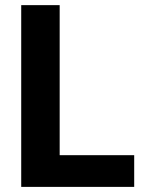

<svg xmlns="http://www.w3.org/2000/svg" viewBox="-20 -731 570 751"><path d="M213.4 -124H504.9V0H63V-710.9H213.4Z"/></svg>

Font: Robert Sans Black
Style: Regular
Weight: 900
Designer: Christian Robertson (extended by Adam Twardoch)
Foundry: Google
Version: Version 12.135;April 2, 2019;FontCreator 11.5.0.2425 64-bit;